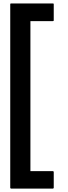

<svg xmlns="http://www.w3.org/2000/svg" viewBox="-20 -985 400 1125"><path d="M158.2 -861.3Q158.2 -568.4 158.2 17.6Q202.1 17.6 290 17.6Q292 17.6 293.9 19.5Q294.9 20.5 294.9 23.4Q294.9 40 294.9 75.2Q294.9 87.9 294.9 115.2Q294.9 117.2 293.9 118.2Q292 120.1 290 120.1Q208 120.1 44.9 120.1Q43 120.1 41 118.2Q40 117.2 40 115.2Q40 -19.5 40 -288.1Q40 -512.7 40 -960Q40 -961.9 41 -963.9Q43 -964.8 44.9 -964.8Q127 -964.8 290 -964.8Q292 -964.8 293.9 -963.9Q294.9 -961.9 294.9 -960Q294.9 -928.7 294.9 -866.2Q294.9 -863.3 293.9 -862.3Q292 -861.3 290 -861.3Q246.1 -861.3 158.2 -861.3Z"/></svg>

Font: Typeface
Style: Regular
Weight: 400
Version: Version 1.0